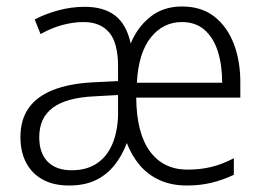

<svg xmlns="http://www.w3.org/2000/svg" viewBox="-20 -562 813 592"><path d="M541 -542Q602 -542 642 -510Q682 -478 702 -424Q722 -370 721 -301V-261H400Q401 -151 442.5 -95Q484 -39 558 -39Q597 -39 630.5 -47Q664 -55 701 -74V-23Q667 -7 632 1.5Q597 10 556 10Q509 10 472.5 -6.5Q436 -23 411 -52.5Q386 -82 371 -121Q356 -81 332 -51.5Q308 -22 274 -6Q240 10 193 10Q145 10 111.5 -8.5Q78 -27 60.5 -60.5Q43 -94 43 -139Q43 -193 68.5 -229Q94 -265 143.5 -284.5Q193 -304 263 -308L344 -312V-357Q344 -430 316.5 -462Q289 -494 238 -494Q206 -494 172.5 -485Q139 -476 105 -457L87 -502Q119 -519 159.5 -530Q200 -541 241 -541Q300 -541 335 -514Q370 -487 383 -428Q404 -479 444 -510.5Q484 -542 541 -542ZM271 -265Q185 -261 143 -230Q101 -199 101 -139Q101 -90 127 -63.5Q153 -37 201 -37Q247 -37 278.5 -58Q310 -79 326.5 -118Q343 -157 344 -209V-269ZM541 -494Q483 -494 445 -446.5Q407 -399 402 -307H665Q665 -362 651.5 -404Q638 -446 610.5 -470Q583 -494 541 -494Z"/></svg>

Font: Noto Sans Thai SemiCondensed Light
Style: Regular
Weight: 300
Width: 4
Designer: Monotype Design Team
Foundry: Monotype Imaging Inc.
Version: Version 2.001